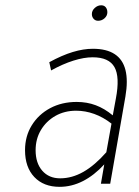

<svg xmlns="http://www.w3.org/2000/svg" viewBox="-20 -712 537 744"><path d="M211 12Q149 12 113 -26Q77 -64 77 -130Q77 -184 103 -226.2Q129 -268.5 174.2 -292.8Q219.5 -317 277 -317Q317 -317 351 -304.2Q385 -291.5 417 -265L429 -330Q445 -414 423.5 -452Q402 -490 339 -490Q305.5 -490 264.2 -477Q223 -464 178 -439L171 -471Q220.5 -498 262 -510.5Q303.5 -523 340 -523Q393 -523 424.5 -502.2Q456 -481.5 466.2 -440.5Q476.5 -399.5 466 -338L407 0H371L384 -75Q345 -32.5 301.2 -10.2Q257.5 12 211 12ZM213 -21Q259 -21 303 -46Q347 -71 392 -122L412 -233Q380 -258 345.2 -270.5Q310.5 -283 275 -283Q230 -283 194.5 -262.8Q159 -242.5 138.5 -208Q118 -173.5 118 -130Q118 -80 143.8 -50.5Q169.5 -21 213 -21ZM360 -631.5Q349.5 -631.5 342.8 -639Q336 -646.5 336 -657.5Q336 -671 347.2 -681.2Q358.5 -691.5 372 -691.5Q383.5 -691.5 389.8 -683.8Q396 -676 396 -664.5Q396 -651 385.2 -641.2Q374.5 -631.5 360 -631.5Z"/></svg>

Font: Overpass Thin
Style: Italic
Weight: 250
Italic angle: -10°
Designer: Delve Withrington, Dave Bailey, Thomas Jockin
Foundry: Delve Fonts LLC
Version: Version 4.000